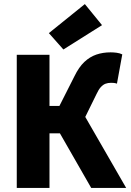

<svg xmlns="http://www.w3.org/2000/svg" viewBox="-20 -919 640 939"><path d="M62 0V-651H222V-401H366L597 0H426L273 -267H222V0ZM394 -341 256 -372 344 -546Q366 -591 392.5 -616Q419 -641 451 -652Q483 -663 521 -663Q535 -663 550.5 -661Q566 -659 578 -653L552 -510Q543 -513 535.5 -513.5Q528 -514 523 -514Q508 -514 496 -509.5Q484 -505 473 -493Q462 -481 452 -459ZM290 -677 219 -757 395 -899 479 -796Z"/></svg>

Font: Source Code Pro ExtraBold
Style: Regular
Weight: 800
Monospace: yes
Designer: Paul D. Hunt, Teo Tuominen
Foundry: Adobe Systems Incorporated
Version: Version 1.018;hotconv 1.0.116;makeotfexe 2.5.65601